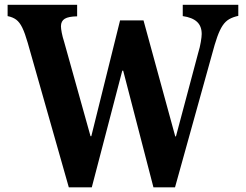

<svg xmlns="http://www.w3.org/2000/svg" viewBox="-20 -780 1040 812"><path d="M12.2 -759.8H306.2V-710.9Q270 -710.4 253.9 -700.7Q237.8 -690.9 237.8 -668.9Q237.8 -659.2 241.2 -641.4Q244.6 -623.5 251 -604L362.8 -204.1H366.2L487.8 -693.8H586.9L721.2 -203.1H724.1L817.9 -555.2Q825.7 -580.6 829.3 -602.8Q833 -625 833 -636.2Q833 -669.4 813.2 -687.7Q793.5 -706.1 752.9 -711.9V-759.8H987.8V-712.9Q965.3 -708 949.5 -699Q933.6 -689.9 921.6 -672.1Q909.7 -654.3 898.9 -624.3Q888.2 -594.2 876 -547.9L720.2 12.2H628.9L501 -481H497.1L368.2 12.2H271L97.2 -599.1Q85.4 -640.1 74.2 -663.1Q63 -686 48.6 -696.8Q34.2 -707.5 12.2 -711.9Z"/></svg>

Font: BIZ UDPMincho
Style: Bold
Weight: 700
Designer: TypeBank Co., Ltd.
Foundry: Morisawa Inc.
Version: Version 1.06